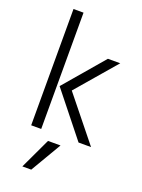

<svg xmlns="http://www.w3.org/2000/svg" viewBox="-173 -783 809 1097"><g transform="rotate(20 231.0 -234.5)"><path d="M109 238 197 51H273L163 238ZM364 0 152 -266H226L440 0ZM76 0V-707H137V0ZM152 -266 358 -507H433L226 -266Z"/></g></svg>

Font: Hind Variable Light
Style: Regular
Weight: 300
Designer: Manushi Parikh, Satya Rajpurohit
Foundry: Indian Type Foundry
Version: Version 3.000